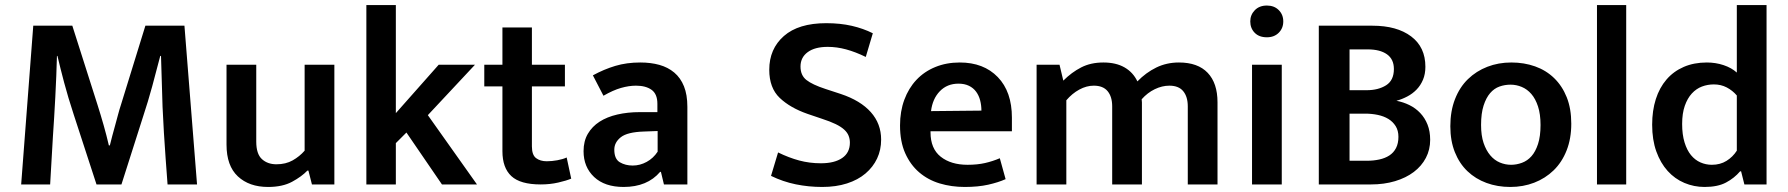

<svg xmlns="http://www.w3.org/2000/svg" viewBox="-20 -732 7095 762"><path d="M112 -630H267L367 -316Q380 -275 391.5 -234.5Q403 -194 412 -155H416Q420 -172 425.5 -192.5Q431 -213 437 -234.5Q443 -256 448.5 -277Q454 -298 460 -316L557 -630H712L762 0H645Q637 -103 630.5 -205.5Q624 -308 622 -411L619 -510H616Q601 -451 584 -389Q567 -327 550 -276L462 0H363L273 -276Q250 -346 234.5 -404.5Q219 -463 208 -510H206Q204 -432 199.5 -347Q195 -262 190 -190L179 0H64Z M1189 -475H1307V0H1218L1204 -55H1200Q1177 -31 1139 -10.5Q1101 10 1044 10Q969 10 924 -32Q879 -74 879 -158V-475H997V-170Q997 -121 1019.5 -100.5Q1042 -80 1077 -80Q1114 -80 1141.5 -95.5Q1169 -111 1189 -134Z M1551 -164V0H1434V-712H1551V-283L1721 -475H1865L1678 -275L1873 0H1734L1593 -206Z M2222 -389H2091V-151Q2091 -117 2107.5 -104.5Q2124 -92 2150 -92Q2170 -92 2192 -96Q2214 -100 2229 -107L2247 -23Q2228 -15 2195.5 -7.5Q2163 0 2126 0Q2045 0 2009.5 -33Q1974 -66 1974 -132V-389H1902V-475H1974V-623H2091V-475H2222Z M2333 -433Q2377 -457 2422 -470.5Q2467 -484 2521 -484Q2563 -484 2597 -474.5Q2631 -465 2656 -444Q2681 -423 2694.5 -389.5Q2708 -356 2708 -308V0H2615L2603 -50H2600Q2549 10 2455 10Q2380 10 2338 -29.5Q2296 -69 2296 -132Q2296 -172 2313 -201Q2330 -230 2359.5 -249Q2389 -268 2430 -277.5Q2471 -287 2519 -287H2589V-320Q2589 -359 2566 -375.5Q2543 -392 2504 -392Q2476 -392 2444.5 -383Q2413 -374 2375 -352ZM2590 -212 2536 -210Q2470 -208 2444 -187.5Q2418 -167 2418 -138Q2418 -101 2440 -88Q2462 -75 2491 -75Q2520 -75 2546.5 -89.5Q2573 -104 2590 -130Z M3259 -640Q3315 -640 3360.5 -629.5Q3406 -619 3444 -600L3416 -506Q3375 -526 3338 -536Q3301 -546 3265 -546Q3214 -546 3185.5 -525Q3157 -504 3157 -468Q3157 -433 3180.5 -414.5Q3204 -396 3256 -379L3317 -359Q3395 -333 3436 -287Q3477 -241 3477 -178Q3477 -137 3461 -103Q3445 -69 3415 -43.5Q3385 -18 3341.5 -4Q3298 10 3243 10Q3189 10 3138 -0.5Q3087 -11 3040 -34L3068 -127Q3111 -106 3152 -95Q3193 -84 3238 -84Q3292 -84 3322.5 -105Q3353 -126 3353 -166Q3353 -180 3348 -193Q3343 -206 3330.5 -217.5Q3318 -229 3296.5 -239.5Q3275 -250 3241 -261L3185 -280Q3116 -304 3074.5 -343.5Q3033 -383 3033 -455Q3033 -538 3091 -589Q3149 -640 3259 -640Z M3996 -211H3673V-207Q3673 -142 3713.5 -110Q3754 -78 3820 -78Q3859 -78 3889.5 -85Q3920 -92 3948 -104L3971 -21Q3942 -8 3902 1Q3862 10 3809 10Q3756 10 3709.5 -4Q3663 -18 3628 -48Q3593 -78 3572.5 -124Q3552 -170 3552 -234Q3552 -290 3569 -336Q3586 -382 3617 -415Q3648 -448 3692 -466Q3736 -484 3789 -484Q3884 -484 3940 -426Q3996 -368 3996 -265ZM3875 -293Q3875 -314 3870 -333.5Q3865 -353 3854 -368Q3843 -383 3825.5 -391.5Q3808 -400 3784 -400Q3739 -400 3710 -370Q3681 -340 3675 -291Z M4212 0H4094V-475H4185L4200 -412Q4233 -445 4271 -464.5Q4309 -484 4359 -484Q4409 -484 4443 -464.5Q4477 -445 4494 -409Q4528 -444 4569 -464Q4610 -484 4659 -484Q4734 -484 4773 -443Q4812 -402 4812 -326V0H4694V-310Q4694 -348 4676 -370Q4658 -392 4621 -392Q4592 -392 4563 -378Q4534 -364 4511 -338Q4512 -331 4512 -325.5Q4512 -320 4512 -313V0H4394V-310Q4394 -348 4376 -370Q4358 -392 4321 -392Q4292 -392 4263.5 -376.5Q4235 -361 4212 -334Z M4949 0V-475H5067V0ZM5008 -584Q4977 -584 4959.5 -602Q4942 -620 4942 -647Q4942 -673 4960 -691.5Q4978 -710 5008 -710Q5037 -710 5055 -692Q5073 -674 5073 -647Q5073 -620 5055 -602Q5037 -584 5008 -584Z M5427 -630Q5524 -630 5580.5 -587.5Q5637 -545 5637 -467Q5637 -438 5627.5 -415.5Q5618 -393 5602 -376.5Q5586 -360 5565 -349Q5544 -338 5522 -332Q5549 -327 5573.5 -315Q5598 -303 5616.5 -283.5Q5635 -264 5645.5 -237.5Q5656 -211 5656 -177Q5656 -138 5639 -105.5Q5622 -73 5591 -49.5Q5560 -26 5516.5 -13Q5473 0 5421 0H5214V-630ZM5336 -374H5404Q5450 -374 5481 -393.5Q5512 -413 5512 -458Q5512 -497 5484.5 -516.5Q5457 -536 5408 -536H5336ZM5336 -94H5405Q5431 -94 5454 -99Q5477 -104 5494 -115Q5511 -126 5520.5 -144.5Q5530 -163 5530 -189Q5530 -214 5519 -231.5Q5508 -249 5490 -260Q5472 -271 5448 -276Q5424 -281 5398 -281H5336Z M6216 -241Q6216 -182 6197.5 -135Q6179 -88 6146 -56Q6113 -24 6069 -7Q6025 10 5974 10Q5923 10 5879.5 -6Q5836 -22 5804 -52.5Q5772 -83 5754 -128Q5736 -173 5736 -231Q5736 -291 5754.5 -338.5Q5773 -386 5806 -418Q5839 -450 5883 -467Q5927 -484 5978 -484Q6029 -484 6072.5 -468.5Q6116 -453 6148 -422Q6180 -391 6198 -346Q6216 -301 6216 -241ZM6094 -236Q6094 -279 6084 -309.5Q6074 -340 6057.5 -359Q6041 -378 6019.5 -387Q5998 -396 5975 -396Q5952 -396 5931 -388.5Q5910 -381 5894 -362.5Q5878 -344 5868 -313Q5858 -282 5858 -236Q5858 -194 5868 -164.5Q5878 -135 5894.5 -115.5Q5911 -96 5932.5 -87Q5954 -78 5977 -78Q5999 -78 6020.5 -86Q6042 -94 6058 -112Q6074 -130 6084 -160.5Q6094 -191 6094 -236Z M6318 0V-712H6434V0Z M6873 -712H6991V0H6903L6890 -52H6886Q6863 -25 6830 -7.5Q6797 10 6745 10Q6703 10 6665 -6Q6627 -22 6598.5 -53.5Q6570 -85 6553.5 -131Q6537 -177 6537 -237Q6537 -293 6551.5 -338.5Q6566 -384 6594 -416.5Q6622 -449 6662.5 -466.5Q6703 -484 6754 -484Q6789 -484 6820.5 -473.5Q6852 -463 6873 -444ZM6873 -353Q6856 -373 6833 -385Q6810 -397 6782 -397Q6757 -397 6734.5 -388.5Q6712 -380 6694.5 -361Q6677 -342 6666.5 -312Q6656 -282 6656 -240Q6656 -198 6665.5 -167Q6675 -136 6691 -116.5Q6707 -97 6728.5 -87.5Q6750 -78 6774 -78Q6807 -78 6832 -93.5Q6857 -109 6873 -134Z"/></svg>

Font: Mukta SemiBold
Style: Regular
Weight: 600
Designer: Girish Dalvi and Yashodeep Gholap
Foundry: Ek Type
Version: Version 2.538;PS 1.002;hotconv 16.6.51;makeotf.lib2.5.65220;